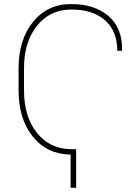

<svg xmlns="http://www.w3.org/2000/svg" viewBox="-20 -741 656 933"><path d="M350.1 171.4H323.2V10.3Q208 8.3 139.2 -77.4Q70.3 -163.1 70.3 -302.2V-408.7Q70.3 -548.3 140.6 -634.8Q210.9 -721.2 325.2 -721.2Q439.5 -721.2 507.3 -663.1Q575.2 -605 573.2 -497.1L572.3 -494.1H549.8Q549.8 -590.3 490.2 -642.6Q430.7 -694.8 327.1 -694.8Q223.6 -694.8 160.2 -616.2Q96.7 -537.6 96.7 -409.7V-302.2Q96.7 -172.9 160.2 -94.5Q223.6 -16.1 327.6 -16.1H350.1Z"/></svg>

Font: Roboto-Thin
Style: Regular
Weight: 250
Designer: Google
Version: Version 1.100141; 2013; ttfautohint (v0.94.14-c901) -l 8 -r 